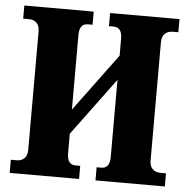

<svg xmlns="http://www.w3.org/2000/svg" viewBox="-51 -765 805 816"><g transform="rotate(5 351.0 -357.0)"><path d="M20 0V-56H45Q65 -56 77.5 -68Q90 -80 90 -105V-609Q90 -634 77.5 -646Q65 -658 45 -658H20V-714H316V-658H296Q260 -658 260 -609V-291L442 -537V-609Q442 -658 406 -658H386V-714H682V-658H657Q638 -658 625 -646Q612 -634 612 -609V-105Q612 -80 625 -68Q638 -56 657 -56H682V0H386V-56H406Q442 -56 442 -105V-434L260 -188V-105Q260 -56 296 -56H316V0Z"/></g></svg>

Font: Noto Serif ExtraCondensed Black
Style: Regular
Weight: 900
Width: 2
Designer: Monotype Design Team
Foundry: Monotype Imaging Inc.
Version: Version 2.015; ttfautohint (v1.8.4.7-5d5b)